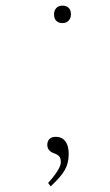

<svg xmlns="http://www.w3.org/2000/svg" viewBox="-20 -540 391 682"><path d="M160 122 151 110Q170 89 183 69Q196 49 196 36Q196 20 188.5 13.5Q181 7 168 3Q159 -1 153.5 -8Q148 -15 148 -26Q148 -38 155.5 -46Q163 -54 178 -54Q193 -54 203 -47Q213 -40 218.5 -26.5Q224 -13 224 7Q224 24 220.5 38Q217 52 209.5 65Q202 78 190 91.5Q178 105 160 122ZM202 -458Q188 -458 180 -466Q172 -474 172 -489Q172 -503 180 -511.5Q188 -520 202 -520Q216 -520 224 -512Q232 -504 232 -489Q232 -476 224 -467Q216 -458 202 -458Z"/></svg>

Font: Lexend Exa Thin
Style: Regular
Weight: 250
Designer: Bonnie Shaver-Troup, Thomas Jockin
Foundry: Lexend
Version: Version 1.007